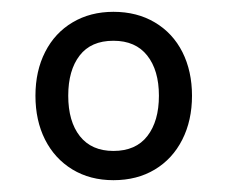

<svg xmlns="http://www.w3.org/2000/svg" viewBox="-20 -575 385 325"><path d="M40 -413Q40 -455 56.5 -487.2Q73 -519.5 103 -537.2Q133 -555 172 -555Q212 -555 242.2 -537Q272.5 -519 288.8 -486.8Q305 -454.5 305 -413Q305 -371 288.5 -338.5Q272 -306 242 -288Q212 -270 172 -270Q132.5 -270 102.5 -288.2Q72.5 -306.5 56.2 -338.8Q40 -371 40 -413ZM249 -413Q249 -456 229.2 -481Q209.5 -506 172 -506Q134 -506 114.8 -481Q95.5 -456 95.5 -413Q95.5 -369.5 115.2 -344.5Q135 -319.5 172 -319.5Q210 -319.5 229.5 -344.8Q249 -370 249 -413Z"/></svg>

Font: CCSD_manrope
Style: Regular
Weight: 400
Designer: Mikhail Sharanda
Foundry: Mikhail Sharanda
Version: Version 4.503